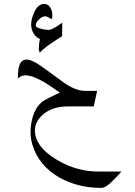

<svg xmlns="http://www.w3.org/2000/svg" viewBox="-20 -582 662 941"><path d="M251 -143.6Q214.8 -169.9 179.7 -188.5Q133.8 -212.9 105.5 -212.9Q87.9 -212.9 72.3 -201.2Q70.3 -198.2 67.4 -196.3Q67.4 -212.9 68.4 -224.6Q72.3 -290 109.4 -290Q137.7 -290 187.5 -253.9L288.1 -180.7Q347.7 -136.7 397.5 -136.7H456.1L439.5 -60.5H311.5Q231.4 -60.5 184.6 -15.1Q137.7 30.3 156.2 90.8Q174.8 153.3 267.1 206.1Q359.4 258.8 462.9 258.8H575.2Q545.9 292 520.5 315.4Q495.1 338.9 476.6 338.9Q360.4 338.9 269.5 287.1Q169.9 229.5 138.7 127Q123 74.2 134.8 14.2Q146.5 -45.9 181.6 -79.1Q188.5 -85.9 205.1 -94.7Q226.6 -106.4 253.9 -119.1L273.4 -127.9ZM284.2 -404.3 260.7 -389.6Q229.5 -369.1 212.9 -357.4Q185.5 -336.9 174.8 -323.2L169.9 -339.8Q169.9 -348.6 171.9 -369.1Q172.9 -377 175.8 -390.6Q164.1 -395.5 155.3 -404.3Q142.6 -417 136.7 -435.5Q126 -469.7 144.5 -513.7Q163.1 -562.5 195.3 -562.5Q210 -562.5 219.7 -553.7Q229.5 -543.9 233.4 -529.3Q237.3 -516.6 236.3 -502.9Q236.3 -490.2 230.5 -488.3Q224.6 -493.2 222.7 -494.1Q210 -502 201.2 -502Q185.5 -502 169.9 -485.4Q152.3 -468.8 156.2 -454.1Q158.2 -447.3 179.7 -441.4Q201.2 -435.5 217.8 -435.5Q232.4 -435.5 255.9 -451.2L285.2 -470.7Z"/></svg>

Font: Thabit-Oblique
Style: Oblique
Weight: 500
Designer: Regenerated by Nadim Shaikli
Foundry: MAK Alagha
Version: 0.01